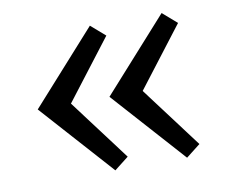

<svg xmlns="http://www.w3.org/2000/svg" viewBox="-59 -581 718 609"><g transform="rotate(-10 300.0 -276.0)"><path d="M497 -43 288 -276 497 -509 543 -469 395 -276 543 -79ZM266 -43 57 -276 266 -509 312 -469 164 -276 312 -79Z"/></g></svg>

Font: Wittgenstein-Italic Regular
Style: Italic
Weight: 400
Italic angle: -11°
Designer: Jörg Drees
Foundry: Jörg Drees
Version: Version 1.000; ttfautohint (v1.8.4.7-5d5b)